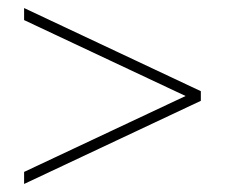

<svg xmlns="http://www.w3.org/2000/svg" viewBox="-20 -541 560 478"><path d="M40 -113 442 -302 40 -491V-521L480 -314V-290L40 -83Z"/></svg>

Font: Thasadith
Style: Regular
Weight: 400
Designer: Cadson Demak Co.,Ltd.
Foundry: Cadson Demak Co.,Ltd.
Version: Version 1.000; ttfautohint (v1.6)